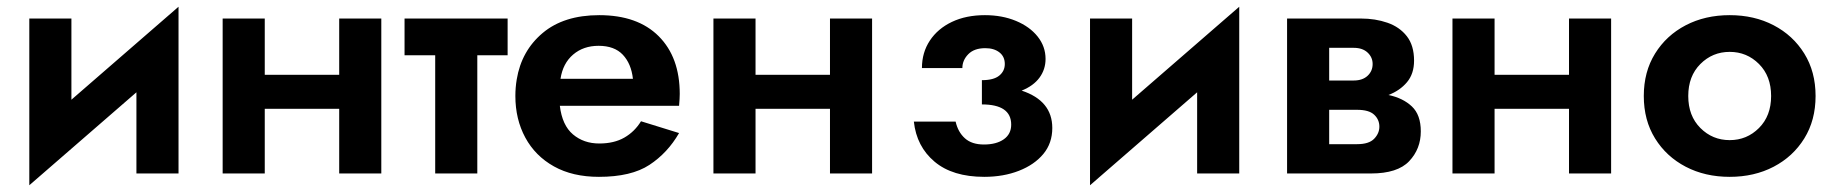

<svg xmlns="http://www.w3.org/2000/svg" viewBox="-20 -515 5443 570"><path d="M192 -460V-219L510 -495V0H385V-241L67 35V-460Z M641 -460H766V-293H987V-460H1112V0H987V-192H766V0H641Z M1181 -460H1487V-351H1397V0H1272V-351H1181Z M1996 -120Q1962 -61 1908 -25.5Q1854 10 1758 10Q1680 10 1624.5 -21Q1569 -52 1539.5 -106.5Q1510 -161 1510 -230Q1510 -243 1511 -255Q1512 -267 1514 -279Q1528 -364 1591 -417Q1654 -470 1759 -470Q1873 -470 1935.5 -407.5Q1998 -345 1998 -236Q1998 -230 1997.5 -221Q1997 -212 1996 -201H1642Q1649 -143 1681 -116Q1713 -89 1759 -89Q1803 -89 1833.5 -106.5Q1864 -124 1883 -155ZM1757 -379Q1712 -379 1681.5 -353Q1651 -327 1644 -281H1859Q1854 -326 1829 -352.5Q1804 -379 1757 -379Z M2098 -460H2223V-293H2444V-460H2569V0H2444V-192H2223V0H2098Z M2902 10Q2808 10 2754.5 -35Q2701 -80 2693 -154H2817Q2824 -123 2844.5 -104.5Q2865 -86 2901 -86Q2938 -86 2960 -101.5Q2982 -117 2982 -145Q2982 -205 2895 -205V-277Q2930 -277 2946.5 -290.5Q2963 -304 2963 -325Q2963 -347 2947 -359.5Q2931 -372 2905 -372Q2872 -372 2854.5 -354Q2837 -336 2837 -313H2717Q2717 -359 2740.5 -394.5Q2764 -430 2806 -450Q2848 -470 2904 -470Q2955 -470 2996 -453Q3037 -436 3060.5 -406.5Q3084 -377 3084 -340Q3084 -309 3066 -284.5Q3048 -260 3013 -246Q3104 -216 3104 -135Q3104 -90 3077.5 -58Q3051 -26 3005 -8Q2959 10 2902 10Z M3341 -460V-219L3659 -495V0H3534V-241L3216 35V-460Z M3801 -460H4020Q4063 -460 4099 -447.5Q4135 -435 4156.5 -407.5Q4178 -380 4178 -335Q4178 -296 4157 -271Q4136 -246 4102 -233Q4145 -224 4171.5 -199Q4198 -174 4198 -125Q4198 -73 4163.5 -36.5Q4129 0 4050 0H3801ZM3999 -373H3926V-276H3999Q4025 -276 4040 -290Q4055 -304 4055 -325Q4055 -345 4040 -359Q4025 -373 3999 -373ZM4009 -189H3926V-87H4009Q4044 -87 4059.5 -103Q4075 -119 4075 -139Q4075 -160 4059.5 -174.5Q4044 -189 4009 -189Z M4292 -460H4417V-293H4638V-460H4763V0H4638V-192H4417V0H4292Z M4860 -230Q4860 -302 4893.5 -356Q4927 -410 4984.5 -440Q5042 -470 5115 -470Q5188 -470 5245.5 -440Q5303 -410 5336.5 -356Q5370 -302 5370 -230Q5370 -158 5336.5 -104Q5303 -50 5245.5 -20Q5188 10 5115 10Q5042 10 4984.5 -20Q4927 -50 4893.5 -104Q4860 -158 4860 -230ZM4992 -230Q4992 -171 5028 -135Q5064 -99 5115 -99Q5166 -99 5202 -135Q5238 -171 5238 -230Q5238 -289 5202 -325Q5166 -361 5115 -361Q5064 -361 5028 -325Q4992 -289 4992 -230Z"/></svg>

Font: Von Semi
Style: Regular
Weight: 600
Version: Version 4.000; ttfautohint (v1.8.4.7-5d5b)